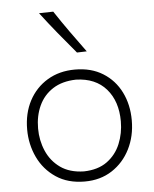

<svg xmlns="http://www.w3.org/2000/svg" viewBox="-56 -847 725 905"><g transform="rotate(-5 306.5 -394.5)"><path d="M308.6 10.3Q229 10.3 173.1 -27.1Q117.2 -64.5 88.1 -125.7Q59.1 -187 59.1 -257.8Q59.1 -334 90.3 -393.1Q121.6 -452.1 177.7 -485.8Q233.9 -519.5 308.1 -519.5Q384.8 -519.5 439.9 -485.1Q495.1 -450.7 524.7 -391.4Q554.2 -332 554.2 -257.8Q554.2 -183.1 523.7 -122.3Q493.2 -61.5 438 -25.6Q382.8 10.3 308.6 10.3ZM308.6 -37.6Q375.5 -39.1 418.5 -70.3Q461.4 -101.6 481.9 -151.4Q502.4 -201.2 502.4 -257.8Q502.4 -352.5 451.7 -410.9Q400.9 -469.2 308.6 -471.7Q243.2 -470.2 199 -441.7Q154.8 -413.1 132.8 -365.2Q110.8 -317.4 110.8 -257.8Q110.8 -201.2 132.3 -151.4Q153.8 -101.6 197.5 -70.3Q241.2 -39.1 308.6 -37.6ZM324.7 -598.6Q282.7 -648.4 241.9 -698.2Q201.2 -748 162.6 -798.8L230 -800.3Q263.2 -750 298.6 -700.2Q334 -650.4 371.1 -600.1Z"/></g></svg>

Font: Pinar-FD Light
Style: Regular
Weight: 300
Designer: Amin Abedi
Version: Version 2.000